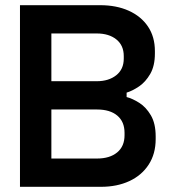

<svg xmlns="http://www.w3.org/2000/svg" viewBox="-20 -720 653 740"><path d="M57 0V-700H366Q429 -700 476.5 -678.5Q524 -657 550.5 -617.5Q577 -578 577 -523V-514Q577 -466 559 -435Q541 -404 516 -387Q491 -370 468 -363V-346Q491 -340 517 -323.5Q543 -307 561.5 -275.5Q580 -244 580 -194V-184Q580 -127 553 -85.5Q526 -44 478.5 -22Q431 0 369 0ZM178 -109H354Q403 -109 431.5 -132.5Q460 -156 460 -199V-208Q460 -251 432 -274.5Q404 -298 354 -298H178ZM178 -407H353Q399 -407 428 -430Q457 -453 457 -494V-504Q457 -545 428.5 -568Q400 -591 353 -591H178Z"/></svg>

Font: Space Grotesk Frontify SemiBold
Style: Regular
Weight: 600
Designer: Florian Karsten
Version: Version 2.000